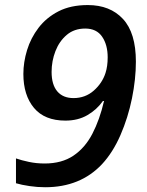

<svg xmlns="http://www.w3.org/2000/svg" viewBox="-20 -745 591 774"><path d="M162.1 9.8Q130.4 9.8 98.9 5.1Q67.4 0.5 44.4 -6.3V-106.4Q66.9 -98.6 96.7 -92.3Q126.5 -85.9 160.2 -85.9Q229 -85.9 275.9 -117.4Q322.8 -148.9 352.3 -205.6Q381.8 -262.2 399.4 -337.9H395Q370.1 -302.7 332.3 -280.8Q294.4 -258.8 243.7 -258.8Q159.7 -258.8 116.9 -310.1Q74.2 -361.3 74.2 -446.8Q74.2 -494.1 89.1 -543Q104 -591.8 135.5 -633.1Q167 -674.3 216.1 -699.5Q265.1 -724.6 334 -724.6Q423.8 -724.6 475.8 -668.5Q527.8 -612.3 527.8 -496.6Q527.8 -426.3 512 -348.4Q496.1 -270.5 465.6 -200.4Q435.1 -130.4 391.1 -83Q303.7 9.8 162.1 9.8ZM276.4 -349.6Q323.7 -349.6 357.9 -379.6Q392.1 -409.7 405.3 -450.7Q414.1 -478 414.1 -513.7Q414.1 -564.5 391.6 -597.2Q369.1 -629.9 323.7 -629.9Q279.3 -629.9 249.3 -604.5Q219.2 -579.1 203.6 -539.1Q188 -499 188 -455.1Q188 -403.8 210.9 -376.7Q233.9 -349.6 276.4 -349.6Z"/></svg>

Font: Open Sans SemiBold
Style: Italic
Weight: 600
Italic angle: -12°
Designer: Monotype Design Team
Foundry: Monotype Imaging Inc.
Version: Version 3.003; ttfautohint (v1.8.4)